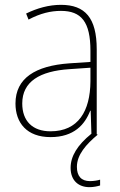

<svg xmlns="http://www.w3.org/2000/svg" viewBox="-20 -557 498 794"><path d="M298 133C298 83 336 40 384 0L380 -2V-353C380 -483 332 -537 232 -537C182 -537 133 -523 88 -501L98 -476C147 -502 190 -512 232 -512C316 -512 354 -467 354 -347V-301L266 -295C127 -285 44 -234 44 -129C44 -49 91 10 189 10C286 10 331 -42 353 -99H355L358 -4C300 43 272 89 272 137C272 190 305 217 350 217C368 217 384 213 394 210V186C385 189 368 192 352 192C316 192 298 171 298 133ZM267 -271 354 -277V-220C353 -98 304 -14 189 -14C114 -14 72 -57 72 -129C72 -220 145 -263 267 -271Z"/></svg>

Font: Noto Sans Georgian SemiCondensed Thin
Style: Regular
Weight: 100
Width: 4
Designer: Monotype Design Team, Akaki Razmadze
Foundry: Google LLC
Version: Version 2.005